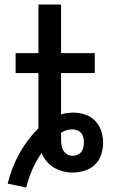

<svg xmlns="http://www.w3.org/2000/svg" viewBox="-20 -755 540 849"><path d="M96 74 14 57Q22 23 35 -10.5Q48 -44 65 -75Q82 -106 103.5 -134.5Q125 -163 150 -188V-432H49V-520H150V-735H250V-520H399V-432H250V-249Q263 -253 277 -255Q291 -257 305 -257Q331 -257 356.5 -248.5Q382 -240 400.5 -221Q419 -202 427.5 -176.5Q436 -151 436 -124Q436 -98 427.5 -71.5Q419 -45 399.5 -26.5Q380 -8 353.5 0Q327 8 301 8Q279 8 258 2.5Q237 -3 218.5 -14Q200 -25 186 -42Q172 -59 164 -79Q140 -44 123 -5.5Q106 33 96 74ZM301 -66Q312 -66 322.5 -70.5Q333 -75 339.5 -83.5Q346 -92 348.5 -103Q351 -114 351 -125Q351 -136 348.5 -147Q346 -158 339 -166.5Q332 -175 321.5 -179Q311 -183 299 -183Q286 -183 273.5 -179Q261 -175 250 -168Q250 -161 250 -154.5Q250 -148 250 -142Q250 -129 251.5 -116Q253 -103 259 -91.5Q265 -80 276.5 -73Q288 -66 301 -66Z"/></svg>

Font: Zed Sans Semibold
Style: Regular
Weight: 600
Designer: Belleve Invis
Foundry: Belleve Invis
Version: Version 1.0.0; ttfautohint (v1.8.4)